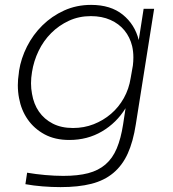

<svg xmlns="http://www.w3.org/2000/svg" viewBox="-20 -561 708 786"><path d="M228 205Q192 205 154.5 202Q117 199 84 193L91 146Q126 152 165 155.5Q204 159 239 159Q299 159 341 148Q383 137 412 112Q441 87 458 46.5Q475 6 484 -52L494 -118Q457 -58 397.5 -23Q338 12 264 12Q205 12 162.5 -11Q120 -34 93.5 -72Q67 -110 58 -159Q53 -185 53 -212Q53 -236 57 -261L58 -271Q66 -322 90.5 -370.5Q115 -419 153.5 -457Q192 -495 242.5 -518Q293 -541 353 -541Q433 -541 482.5 -501Q532 -461 548 -397L568 -525H611L536 -52Q525 19 503 67.5Q481 116 444 147Q407 178 354 191.5Q301 205 228 205ZM279 -37Q324 -37 363.5 -52.5Q403 -68 434.5 -95Q466 -122 487 -159.5Q508 -197 515 -242L524 -293Q526 -310 526 -326Q526 -350 521 -372Q512 -409 489.5 -436.5Q467 -464 432 -479.5Q397 -495 352 -495Q303 -495 262 -476Q221 -457 189.5 -425.5Q158 -394 138 -352.5Q118 -311 111 -266Q107 -242 107 -220Q107 -198 111 -177Q118 -135 139.5 -104Q161 -73 196 -55Q231 -37 279 -37Z"/></svg>

Font: Sora ExtraLight
Style: Italic
Weight: 200
Designer: Jonathan Barnbrook, Juli√°n Moncada
Version: Version 1.000